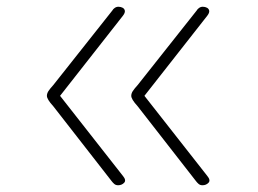

<svg xmlns="http://www.w3.org/2000/svg" viewBox="-20 -535 765 569"><path d="M330 14Q323 14 318.5 10Q314 6 311 2L138 -220Q128 -231 123.5 -238.5Q119 -246 119 -251Q119 -258 123.5 -265Q128 -272 138 -283L313 -504Q315 -508 320 -511.5Q325 -515 331 -515Q338 -515 343.5 -512Q349 -509 350 -503Q351 -497 344 -488L158 -251L344 -14Q355 -1 348 6.5Q341 14 330 14ZM580 14Q573 14 568.5 10Q564 6 561 2L388 -220Q378 -231 373.5 -238.5Q369 -246 369 -251Q369 -258 373.5 -265Q378 -272 388 -283L563 -504Q565 -508 570 -511.5Q575 -515 581 -515Q588 -515 593.5 -512Q599 -509 600 -503Q601 -497 594 -488L408 -251L594 -14Q605 -1 598 6.5Q591 14 580 14Z"/></svg>

Font: Playwrite CL Thin
Style: Regular
Weight: 100
Designer: Veronika Burian, José Scaglione
Foundry: TypeTogether
Version: Version 1.002